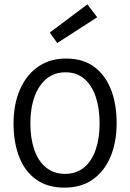

<svg xmlns="http://www.w3.org/2000/svg" viewBox="-20 -848 595 879"><path d="M436 -283Q436 -353 418 -405.5Q400 -458 365.5 -487.5Q331 -517 280 -517Q229 -517 193 -487.5Q157 -458 138 -405Q119 -352 119 -284Q119 -215 137 -162.5Q155 -110 191 -81Q227 -52 277 -52Q329 -52 364.5 -81Q400 -110 418 -162.5Q436 -215 436 -283ZM514 -284Q514 -197 486 -130.5Q458 -64 405 -26.5Q352 11 275 11Q197 11 145 -26.5Q93 -64 67.5 -130.5Q42 -197 42 -283Q42 -369 70.5 -436Q99 -503 153 -541.5Q207 -580 282 -580Q361 -580 412 -541.5Q463 -503 488.5 -437Q514 -371 514 -284ZM242 -651 208 -699 380 -828 425 -769Z"/></svg>

Font: Yaldevi ExtraLight
Style: Regular
Weight: 400
Version: Version 1.100